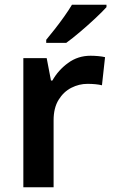

<svg xmlns="http://www.w3.org/2000/svg" viewBox="-20 -786 474 806"><path d="M360 -552Q375 -552 392 -550.5Q409 -549 421 -546L408 -428Q396 -431 380.5 -432.5Q365 -434 347 -434Q312 -434 279.5 -417.5Q247 -401 226 -367Q205 -333 205 -281V0H78V-542H176L194 -448H200Q224 -491 265.5 -521.5Q307 -552 360 -552ZM427 -756Q410 -737 379.5 -708.5Q349 -680 316 -652Q283 -624 258 -606H174V-619Q189 -637 209.5 -663Q230 -689 249.5 -716.5Q269 -744 282 -766H427Z"/></svg>

Font: Noto Sans Thai Looped SemiBold
Style: Regular
Weight: 600
Designer: Sasikarn Vongin, Ben Mitchell
Foundry: The Fontpad Ltd
Version: Version 1.001; ttfautohint (v1.8.4.7-5d5b)